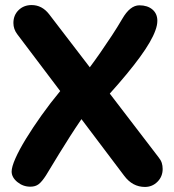

<svg xmlns="http://www.w3.org/2000/svg" viewBox="-20 -731 689 759"><path d="M100 7Q71 7 48.5 -11.5Q26 -30 26 -53Q26 -71 41 -105Q56 -139 83 -183Q110 -227 144.5 -275.5Q179 -324 218 -371L48 -596Q33 -616 33 -640Q33 -671 53.5 -691Q74 -711 105 -711Q146 -711 174 -675L335 -465Q353 -489 376 -522Q399 -555 422 -590Q445 -625 463 -656Q494 -710 531 -710Q563 -710 582.5 -693.5Q602 -677 602 -649Q602 -631 594 -610Q579 -568 533 -505Q487 -442 414 -361L607 -109Q616 -98 619.5 -87Q623 -76 623 -63Q623 -33 602.5 -12.5Q582 8 553 8Q504 8 471 -36L302 -260Q276 -222 256 -190.5Q236 -159 214 -123.5Q192 -88 162 -38Q146 -13 133 -3Q120 7 100 7Z"/></svg>

Font: Madimi One
Style: Regular
Weight: 400
Designer: Taurai Valerie Mtake, Mirko Velimirovic
Foundry: TaVaTake
Version: Version 1.000; ttfautohint (v1.8.4.7-5d5b)